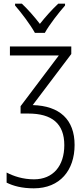

<svg xmlns="http://www.w3.org/2000/svg" viewBox="-20 -785 459 1045"><path d="M170 -606H224C248 -650 299 -715 334 -755V-765H297C261 -731 228 -694 197 -655C168 -693 131 -735 99 -765H62V-755C96 -716 146 -650 170 -606ZM368 -532H34V-483H300L92 -207V-167H134C263 -167 330 -112 330 5C330 118 269 191 165 191C105 191 54 174 16 154V209C52 227 99 240 164 240C307 240 386 141 386 4C386 -134 305 -209 158 -213L368 -491Z"/></svg>

Font: Noto Sans SemiCondensed Light
Style: Regular
Weight: 300
Width: 4
Designer: Monotype Design Team
Foundry: Monotype Imaging Inc.
Version: Version 2.013